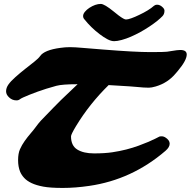

<svg xmlns="http://www.w3.org/2000/svg" viewBox="-20 -927 962 969"><path d="M482.4 -754.9Q439 -788.1 406.7 -828.6Q399.4 -835.9 399.4 -846.2Q399.4 -856.4 408.4 -867.4Q417.5 -878.4 430.7 -887.2Q461.4 -907.2 488.8 -907.2Q506.8 -907.2 554.7 -868.2L578.6 -849.1Q606 -828.6 615.7 -828.6Q625.5 -828.6 643.3 -835Q661.1 -841.3 682.1 -851.6Q731 -874.5 757.3 -897.9Q764.2 -903.3 772 -903.3Q779.8 -903.3 786.4 -900.4Q793 -897.5 798.3 -892.6Q810.1 -882.8 810.1 -873Q810.1 -856 800 -845.5Q790 -835 772.7 -821Q755.4 -807.1 734.1 -793Q712.9 -778.8 689 -765.6Q665 -752.4 640.9 -741.9Q616.7 -731.4 594 -725.3Q571.3 -719.2 555.9 -719.2Q540.5 -719.2 521.7 -729.2Q502.9 -739.3 482.4 -754.9ZM889.6 -674.8Q922.4 -674.8 922.4 -651.9Q922.4 -622.6 877 -568.4L867.7 -557.6Q827.6 -508.8 766.1 -490.7Q744.6 -484.4 731 -484.4Q713.4 -484.4 703.6 -485.4Q693.8 -486.3 675.3 -487.8L633.8 -491.2Q581.1 -494.6 528.3 -497.6Q431.2 -402.3 363.3 -290Q338.4 -248.5 338.4 -238.8Q338.4 -191.9 369.9 -172.4Q401.4 -152.8 454.8 -152.8Q508.3 -152.8 546.1 -158.4Q584 -164.1 617.4 -172.6Q650.9 -181.2 679.4 -191.7Q708 -202.1 729.7 -211.4Q751.5 -220.7 765.6 -228L784.7 -237.8Q799.8 -241.7 813 -234.4Q836.4 -220.2 836.4 -202.1Q836.4 -184.1 815.4 -166Q646 -20 430.2 11.2Q359.9 21.5 296.9 21.5Q233.9 21.5 198.5 14.9Q163.1 8.3 139.4 -2.9Q115.7 -14.2 102.1 -29.1Q88.4 -43.9 81.5 -60.5Q71.3 -85.4 71.3 -118.9Q71.3 -152.3 80.8 -173.8Q90.3 -195.3 104.5 -215.3Q118.7 -235.4 135.5 -254.9Q152.3 -274.4 162.8 -289.1Q173.3 -303.7 186.5 -318.4Q261.7 -396.5 287.6 -421.9L371.6 -502Q294.4 -502 264.4 -493.9Q234.4 -485.8 213.1 -479Q191.9 -472.2 169.9 -464.4Q147.9 -456.5 129.9 -449.2Q88.4 -432.6 81.1 -426.5Q73.7 -420.4 63 -420.4Q52.2 -420.4 43.2 -424.1Q34.2 -427.7 26.9 -434.6Q10.7 -448.7 10.7 -466.1Q10.7 -483.4 22.2 -500Q33.7 -516.6 57.6 -537.8Q81.5 -559.1 106.9 -579.1L153.3 -615.7Q174.8 -632.8 182.1 -643.6Q203.6 -674.8 285.2 -685.5Q308.6 -689 333.3 -689Q357.9 -689 400.6 -685.1Q443.4 -681.2 502.9 -676.8Q662.1 -664.1 737.1 -664.1Q812 -664.1 822.8 -666L844.7 -669.4Q876.5 -674.8 889.6 -674.8Z"/></svg>

Font: Sarina
Style: Regular
Weight: 400
Designer: James Grieshaber
Foundry: James Grieshaber
Version: Version 1.001